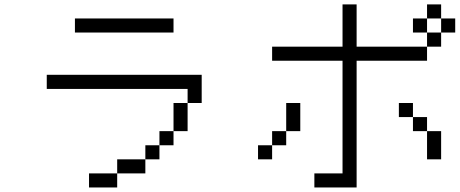

<svg xmlns="http://www.w3.org/2000/svg" viewBox="-20 -832 2040 852"><path d="M750 -687.5V-750H312.5V-687.5ZM500 -62.5H375V0H500ZM500 -62.5H625V-125H500ZM625 -125H687.5V-187.5H625ZM687.5 -187.5H750V-250H687.5ZM750 -250H812.5Q812.5 -250 812.5 -375H750Q750 -375 750 -250ZM812.5 -375H875Q875 -375 875 -500H187.5V-437.5H812.5Z M2000 -687.5V-750H1937.5V-687.5H1875V-625H1562.5V-812.5H1500V-625H1187.5V-562.5H1500Q1500 -562.5 1500 -62.5H1375V0H1562.5V-562.5H1875V-625H1937.5V-687.5ZM1187.5 -187.5H1125V-125H1187.5ZM1187.5 -187.5H1250V-250H1187.5ZM1875 -250Q1875 -250 1875 -125H1937.5Q1937.5 -125 1937.5 -250ZM1250 -250H1312.5Q1312.5 -250 1312.5 -375H1250Q1250 -375 1250 -250ZM1875 -250V-312.5H1812.5V-250ZM1812.5 -312.5V-375H1750V-312.5ZM1875 -687.5V-750H1812.5V-687.5ZM1875 -750H1937.5V-812.5H1875Z"/></svg>

Font: UnifontExMono
Style: Regular
Weight: 500
Version: Version 15.0.06